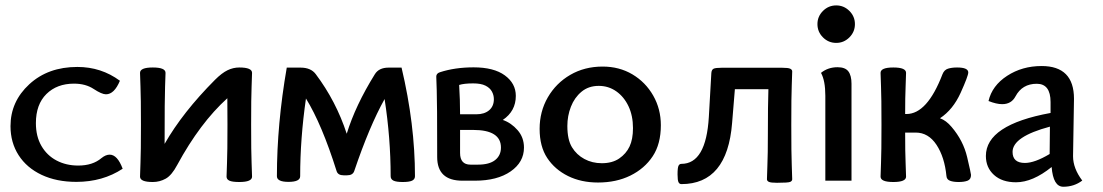

<svg xmlns="http://www.w3.org/2000/svg" viewBox="-20 -671 4096 713"><path d="M263.7 4.4Q189.9 4.4 134.5 -21.7Q79.1 -47.9 49.1 -94.7Q19 -141.6 19 -202.6Q19 -293.9 88.9 -358.2Q158.7 -422.4 267.1 -422.4Q356 -422.4 425.3 -371.1Q404.3 -320.8 373.5 -320.8Q357.9 -320.8 327.9 -340.6Q297.9 -360.4 254.9 -360.4Q191.4 -360.4 152.3 -321.8Q113.3 -283.2 113.3 -213.9Q113.3 -164.6 133.8 -129.2Q154.3 -93.8 189.9 -75Q225.6 -56.2 270.5 -56.2Q324.2 -56.2 356.9 -84Q372.6 -96.7 387.2 -96.7Q416 -96.7 435.5 -44.4Q361.3 4.4 263.7 4.4Z M868.7 4.9Q842.8 4.9 832 0Q821.3 -4.9 821.3 -15.1Q821.3 -27.8 823 -66.2Q824.7 -104.5 824.7 -208Q824.7 -292 824.2 -306.2Q722.7 -214.4 638.2 -58.6Q617.7 -20 595.5 -7.6Q573.2 4.9 547.4 4.9Q500 4.9 500 -15.1Q500 -27.8 501.7 -66.2Q503.4 -104.5 503.4 -208Q503.4 -311 501.7 -349.1Q500 -387.2 500 -400.4Q500 -420.4 547.4 -420.4Q594.7 -420.4 594.7 -400.4Q594.7 -387.2 593 -349.1Q591.3 -311 591.3 -136.7Q658.2 -253.9 778.3 -374.5Q803.7 -399.9 825 -410.2Q846.2 -420.4 868.7 -420.4Q916 -420.4 916 -400.4Q916 -387.2 914.3 -349.1Q912.6 -311 912.6 -208Q912.6 -104.5 914.3 -66.2Q916 -27.8 916 -15.1Q916 4.9 868.7 4.9Z M1475.6 4.9Q1451.7 4.9 1441.2 -0.2Q1430.7 -5.4 1430.7 -16.6Q1430.7 -158.7 1408.2 -303.2Q1351.6 -201.7 1295.4 -35.6Q1290 -20 1269 -20H1255.9Q1234.9 -20 1230 -35.6Q1175.3 -209.5 1116.2 -305.2Q1094.7 -156.2 1094.7 -16.6Q1094.7 4.4 1051.3 4.4Q1008.3 4.4 1008.3 -16.6Q1008.3 -209.5 1044.9 -419.9H1096.2Q1134.3 -419.9 1152.3 -396Q1228 -295.4 1267.6 -174.3Q1299.8 -279.3 1372.1 -395.5Q1387.2 -419.9 1422.9 -419.9H1471.2Q1521 -209.5 1521 -16.6Q1521 -5.4 1510.5 -0.2Q1500 4.9 1475.6 4.9Z M1754.9 -59.6Q1797.4 -59.6 1818.8 -76.7Q1840.3 -93.8 1840.3 -123Q1840.3 -188.5 1737.3 -188.5H1688.5V-103Q1688.5 -59.6 1727.1 -59.6ZM1749 -246.6Q1778.8 -246.6 1796.4 -261.5Q1814 -276.4 1814 -302.7Q1814 -317.9 1806.6 -331.3Q1799.3 -344.7 1782.7 -353Q1766.1 -361.3 1737.3 -361.3Q1703.1 -361.3 1685.1 -355.5Q1688.5 -299.8 1688.5 -246.6ZM1743.2 0H1697.3Q1603.5 0 1603.5 -87.9Q1603.5 -298.3 1601.8 -336.2Q1600.1 -374 1600.1 -386.7Q1600.1 -398.4 1613.8 -402.8Q1669.4 -420.9 1738.8 -420.9Q1814 -420.9 1854.7 -391.1Q1895.5 -361.3 1895.5 -314.9Q1895.5 -258.3 1847.2 -225.6Q1878.4 -214.8 1902.1 -187.7Q1925.8 -160.6 1925.8 -123Q1925.8 -68.8 1876.2 -34.4Q1826.7 0 1743.2 0Z M2200.7 6.8Q2138.2 6.8 2089.4 -17.3Q2040.5 -41.5 2012.2 -84.2Q1983.9 -127 1983.9 -192.4Q1983.9 -256.8 2014.4 -309.6Q2044.9 -362.3 2097.9 -393.1Q2150.9 -423.8 2217.8 -423.8Q2279.8 -423.8 2328.6 -394.8Q2377.4 -365.7 2405.8 -315.9Q2434.1 -266.1 2434.1 -206.1Q2434.1 -136.2 2403.8 -90.6Q2373.5 -44.9 2321 -19Q2268.6 6.8 2200.7 6.8ZM2214.8 -64.9Q2253.9 -64.9 2279.5 -82.5Q2305.2 -100.1 2317.9 -127Q2330.6 -153.8 2330.6 -195.3Q2330.6 -241.2 2314 -276.4Q2297.4 -311.5 2268.6 -331.8Q2239.7 -352.1 2203.6 -352.1Q2165.5 -352.1 2139.4 -330.3Q2113.3 -308.6 2100.1 -274.7Q2086.9 -240.7 2086.9 -203.1Q2086.9 -152.3 2104 -124.3Q2121.1 -96.2 2150.1 -80.6Q2179.2 -64.9 2214.8 -64.9Z M2510.3 12.7Q2503.4 12.7 2499.8 5.9Q2496.1 -1 2496.1 -23.4Q2496.1 -48.8 2499.8 -55.7Q2503.4 -62.5 2510.3 -62.5Q2602.1 -62.5 2612.3 -236.8L2621.6 -399.9Q2622.6 -412.1 2629.9 -415.8Q2637.2 -419.4 2659.7 -419.4H2884.8Q2907.2 -419.4 2914.6 -415.8Q2921.9 -412.1 2921.9 -405.8Q2921.9 -392.6 2920.2 -353.8Q2918.5 -314.9 2918.5 -207Q2918.5 -98.6 2920.2 -58.6Q2921.9 -18.6 2921.9 -5.4Q2921.9 1 2914.6 4.4Q2907.2 7.8 2865.2 7.8Q2842.8 7.8 2835.4 4.4Q2828.1 1 2828.1 -5.4Q2828.1 -18.6 2829.8 -58.6Q2831.5 -98.6 2831.5 -170.9Q2831.5 -282.7 2833.5 -339.8H2709L2698.7 -214.4Q2680.7 12.7 2510.3 12.7Z M3085.4 -511.7Q3056.6 -511.7 3036.1 -532.2Q3015.6 -552.7 3015.6 -581.5Q3015.6 -609.9 3036.1 -630.4Q3056.6 -650.9 3085.4 -650.9Q3113.8 -650.9 3134.3 -630.4Q3154.8 -609.9 3154.8 -581.5Q3154.8 -552.7 3134.3 -532.2Q3113.8 -511.7 3085.4 -511.7ZM3142.1 0H3044.9V-315.4Q3044.9 -371.6 3028.8 -400.4Q3054.7 -421.4 3090.3 -421.4Q3118.7 -421.4 3130.4 -406Q3142.1 -390.6 3142.1 -359.9Z M3540 4.9Q3520 4.9 3507.8 0.2Q3495.6 -4.4 3494.6 -17.6Q3487.8 -87.4 3457.8 -133.1Q3427.7 -178.7 3380.4 -178.7H3341.3Q3341.3 -104.5 3343 -66.2Q3344.7 -27.8 3344.7 -15.1Q3344.7 4.9 3297.4 4.9Q3250 4.9 3250 -15.1Q3250 -27.8 3251.7 -66.2Q3253.4 -104.5 3253.4 -207.5Q3253.4 -311 3251.7 -349.1Q3250 -387.2 3250 -400.4Q3250 -420.4 3297.4 -420.4Q3344.7 -420.4 3344.7 -400.4Q3344.7 -387.2 3343 -349.1Q3341.3 -311 3341.3 -247.6H3346.2Q3423.3 -247.6 3480 -395.5Q3486.3 -411.6 3500.5 -416Q3514.6 -420.4 3534.2 -420.4Q3575.7 -420.4 3575.7 -401.9Q3575.7 -389.2 3547.4 -326.4Q3519 -263.7 3470.7 -231.9Q3493.7 -223.6 3513.7 -199.7Q3557.1 -148.9 3571.5 -87.6Q3585.9 -26.4 3585.9 -21.5Q3585.9 -4.9 3573.2 0Q3560.5 4.9 3540 4.9Z M3786.1 -65.9Q3822.3 -65.9 3877.9 -99.1L3878.9 -200.7Q3740.2 -163.6 3740.2 -106.9Q3740.2 -65.9 3786.1 -65.9ZM3928.7 22.5Q3891.1 22.5 3885.3 -50.8Q3814.9 5.9 3752.9 5.9Q3701.2 5.9 3671.1 -21.5Q3641.1 -48.8 3641.1 -91.8Q3641.1 -207.5 3881.3 -251.5V-292Q3881.3 -359.9 3830.1 -359.9Q3775.9 -359.9 3751 -313Q3735.8 -284.2 3701.7 -284.2Q3680.2 -284.2 3650.9 -295.9Q3664.1 -353 3720 -389.4Q3775.9 -425.8 3848.1 -425.8Q3968.3 -425.8 3968.3 -304.2L3964.8 -90.8Q3964.8 -45.9 3999 -0.5Q3968.8 22.5 3928.7 22.5Z"/></svg>

Font: Bainsley
Style: Regular
Weight: 400
Designer: Paul James MIller
Foundry: High-Logic / Made with FontCreator
Version: Version 1.411;March 28, 2021;FontCreator 13.0.0.2683 64-bit